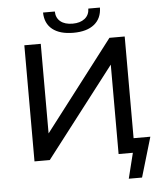

<svg xmlns="http://www.w3.org/2000/svg" viewBox="-65 -943 982 1153"><g transform="rotate(-5 425.5 -366.5)"><path d="M238 -886H309Q310 -847 336.5 -825.5Q363 -804 410 -804Q455 -804 482.5 -825.5Q510 -847 511 -886H581Q580 -821 535.5 -785Q491 -749 410 -749Q328 -749 283.5 -784.5Q239 -820 238 -886ZM815 -87 744 153H664L702 0H616V-539L201 0H109V-700H208V-160L622 -700H714V-87Z"/></g></svg>

Font: CMG Sans Medium
Style: Regular
Weight: 500
Designer: Julieta Ulanovsky
Foundry: Julieta Ulanovsky
Version: Version 7.200